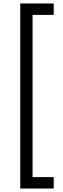

<svg xmlns="http://www.w3.org/2000/svg" viewBox="-20 -888 362 1108"><path d="M97 200V-868H290V-802H168V134H290V200Z"/></svg>

Font: Yaldevi ExtraLight
Style: Regular
Weight: 400
Version: Version 1.100